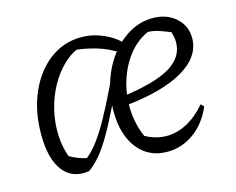

<svg xmlns="http://www.w3.org/2000/svg" viewBox="-77 -606 894 726"><g transform="rotate(-15 370.0 -242.5)"><path d="M190 3Q124 13 87.5 -34.5Q51 -82 51 -177Q51 -269 82.5 -340.5Q114 -412 168.5 -453Q223 -494 291 -494Q336 -494 378.5 -475.5Q421 -457 448 -426L424 -397Q386 -423 340.5 -437Q295 -451 234 -456L282 -460Q244 -448 212 -417.5Q180 -387 157 -345Q134 -303 122.5 -254Q111 -205 113.5 -155Q116 -105 134 -61L108 -85Q135 -68 157.5 -58.5Q180 -49 205 -45L180 -36Q203 -51 223 -73.5Q243 -96 265.5 -131.5Q288 -167 316 -222Q344 -277 382 -357L401 -349Q362 -262 332.5 -202Q303 -142 279.5 -102.5Q256 -63 234.5 -38Q213 -13 190 3ZM496 9Q423 9 380.5 -45.5Q338 -100 338 -191Q338 -252 356 -307Q374 -362 406.5 -404Q439 -446 481.5 -470Q524 -494 571 -494Q626 -494 661.5 -462.5Q697 -431 697 -382Q697 -346 676 -315.5Q655 -285 614 -261.5Q573 -238 514.5 -222.5Q456 -207 381 -200V-236Q513 -253 573.5 -288.5Q634 -324 634 -383Q634 -393 632 -403.5Q630 -414 627 -424Q600 -435 581.5 -441Q563 -447 541 -448Q496 -428 464 -387Q432 -346 415.5 -293Q399 -240 401 -182.5Q403 -125 426 -72Q466 -50 507 -49.5Q548 -49 588 -70Q628 -91 663 -132L674 -121Q649 -61 601.5 -26Q554 9 496 9Z"/></g></svg>

Font: Piazzolla Thin Light
Style: Italic
Weight: 300
Italic angle: -11.3°
Version: Version 2.005